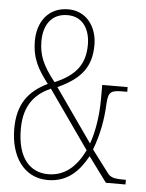

<svg xmlns="http://www.w3.org/2000/svg" viewBox="-53 -767 624 820"><g transform="rotate(5 259.5 -357.0)"><path d="M182 10C269 10 317 -44 352 -107L431 0H515V-20H507C462 -20 448 -25 435 -43L364 -137C390 -206 401 -270 404 -336C407 -393 421 -395 478 -395H488V-415H379V-354C379 -291 370 -220 349 -161L189 -389C290 -435 331 -489 331 -582C331 -657 287 -724 207 -724C120 -724 76 -657 76 -578C76 -499 105 -454 147 -399C65 -359 21 -301 21 -196C21 -80 78 10 182 10ZM175 -409C121 -477 104 -520 104 -579C104 -650 139 -699 206 -699C273 -699 303 -644 303 -581C303 -497 265 -447 175 -409ZM182 -15C106 -15 49 -70 49 -198C49 -309 105 -354 162 -380L337 -131C303 -61 254 -15 182 -15Z"/></g></svg>

Font: Noto Serif Armenian ExtraCondensed Thin
Style: Regular
Weight: 100
Width: 2
Designer: Monotype Design Team
Foundry: Monotype Imaging Inc.
Version: Version 2.008